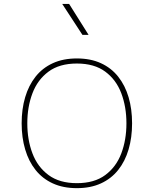

<svg xmlns="http://www.w3.org/2000/svg" viewBox="-20 -953 783 978"><path d="M371.6 -655.3Q301.8 -655.3 249 -631.1Q196.3 -606.9 161.1 -562.5Q126 -518.1 108.2 -457.8Q90.3 -397.5 90.3 -324.7Q90.3 -252.4 108.2 -191.9Q126 -131.3 161.1 -87.2Q196.3 -43 249 -18.8Q301.8 5.4 371.6 5.4Q441.4 5.4 494.1 -18.8Q546.9 -43 582 -87.2Q617.2 -131.3 635 -191.9Q652.8 -252.4 652.8 -324.7Q652.8 -397.5 635 -457.8Q617.2 -518.1 582 -562.5Q546.9 -606.9 494.1 -631.1Q441.4 -655.3 371.6 -655.3ZM371.6 -629.4Q460.4 -629.4 516.1 -588.1Q571.8 -546.9 597.9 -477.8Q624 -408.7 624 -324.7Q624 -240.7 597.9 -171.6Q571.8 -102.5 516.1 -61.3Q460.4 -20 371.6 -20Q283.2 -20 227.3 -61.3Q171.4 -102.5 145.3 -171.6Q119.1 -240.7 119.1 -324.7Q119.1 -408.7 145.3 -477.8Q171.4 -546.9 227.1 -588.1Q282.7 -629.4 371.6 -629.4ZM431.2 -775.4 332 -933.1H296.9L399.9 -775.4Z"/></svg>

Font: Estedad VF
Style: Regular
Weight: 100
Designer: Amin Abedi
Version: Version 7.3